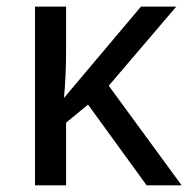

<svg xmlns="http://www.w3.org/2000/svg" viewBox="-20 -556 574 576"><path d="M178.2 0H85V-536.1H178.2V-397Q178.2 -329.1 171.9 -262.2L402.8 -536.1H508.8L306.2 -298.8L524.9 0H419.9L244.1 -242.2L178.2 -188Z"/></svg>

Font: NotoSans
Style: Regular
Weight: 400
Designer: Monotype Design team
Foundry: Monotype Imaging Inc.
Version: Version 1.04